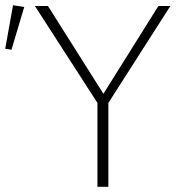

<svg xmlns="http://www.w3.org/2000/svg" viewBox="-112 -717 696 737"><path d="M-68 -526 -92 -530 -62 -697 -19 -690ZM262 0V-322L22 -694H72L285 -357L496 -694H542L304 -322V0Z"/></svg>

Font: Cantarell Light
Style: Regular
Weight: 300
Designer: Dave Crossland, Nikolaus Waxweiler, Florian Fecher, Jacques Le Bailly, Eben Sorkin, Alexei Vanyashin, Alexios Zavras, Em
Version: Version 0.303